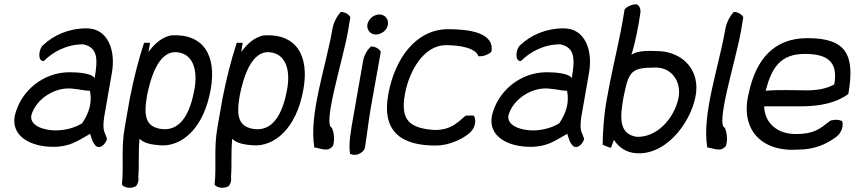

<svg xmlns="http://www.w3.org/2000/svg" viewBox="-20 -678 4011 901"><path d="M49 -133C32 -37 126 11 229 11C311 11 345 -18 403 -50C411 -27 412 -13 430 7C457 27 483 -18 482 -27C472 -60 459 -61 469 -130L505 -336C524 -442 486 -545 387 -545C302 -545 232 -513 182 -466C160 -447 156 -387 186 -392C228 -434 292 -470 370 -470C441 -456 439 -397 424 -311C413 -334 347 -339 306 -339C185 -339 76 -253 49 -133ZM127 -137C149 -215 242 -275 328 -261C355 -259 377 -252 402 -252C413 -198 399 -150 366 -100C334 -79 287 -66 241 -66C194 -66 118 -84 127 -137Z M566 -84C547 21 562 95 552 189C565 204 596 209 619 195C629 181 632 166 629 151C634 93 628 38 635 -27C654 -6 691 1 732 4C830 11 936 -71 969 -260C996 -413 939 -522 782 -512C739 -503 704 -472 677 -434L684 -477H656C629 -395 607 -307 589 -215ZM670 -230C685 -304 721 -440 809 -433C887 -427 908 -348 893 -262C877 -170 839 -63 742 -72C660 -81 654 -137 670 -230Z M1001 -84C982 21 997 95 987 189C1000 204 1031 209 1054 195C1064 181 1067 166 1064 151C1069 93 1063 38 1070 -27C1089 -6 1126 1 1167 4C1265 11 1371 -71 1404 -260C1431 -413 1374 -522 1217 -512C1174 -503 1139 -472 1112 -434L1119 -477H1091C1064 -395 1042 -307 1024 -215ZM1105 -230C1120 -304 1156 -440 1244 -433C1322 -427 1343 -348 1328 -262C1312 -170 1274 -63 1177 -72C1095 -81 1089 -137 1105 -230Z M1540 -542C1508 -359 1429 -142 1455 14C1488 18 1518 38 1543 6C1552 -27 1546 -57 1538 -78C1492 -92 1588 -391 1613 -531L1624 -597C1618 -610 1600 -622 1579 -622C1562 -603 1545 -573 1540 -542Z M1704 -563C1700 -538 1718 -516 1744 -516C1771 -516 1796 -537 1800 -562C1805 -588 1787 -610 1760 -610C1734 -610 1709 -589 1704 -563ZM1638 -130C1628 -75 1614 2 1623 44C1649 57 1683 41 1692 18C1702 -41 1710 -116 1720 -172L1767 -435C1761 -448 1742 -460 1721 -460C1705 -446 1689 -420 1684 -393Z M1802 -235C1769 -50 1875 5 2025 5C2082 5 2145 -21 2184 -54C2214 -81 2215 -119 2203 -136C2188 -135 2179 -137 2165 -135C2123 -99 2094 -68 2019 -68C1904 -76 1858 -112 1880 -235C1900 -347 1970 -466 2072 -466C2136 -466 2212 -454 2225 -414C2249 -412 2273 -423 2286 -435C2302 -526 2179 -541 2083 -541C1929 -541 1831 -398 1802 -235Z M2288 -133C2271 -37 2365 11 2468 11C2550 11 2584 -18 2642 -50C2650 -27 2651 -13 2669 7C2696 27 2722 -18 2721 -27C2711 -60 2698 -61 2708 -130L2744 -336C2763 -442 2725 -545 2626 -545C2541 -545 2471 -513 2421 -466C2399 -447 2395 -387 2425 -392C2467 -434 2531 -470 2609 -470C2680 -456 2678 -397 2663 -311C2652 -334 2586 -339 2545 -339C2424 -339 2315 -253 2288 -133ZM2366 -137C2388 -215 2481 -275 2567 -261C2594 -259 2616 -252 2641 -252C2652 -198 2638 -150 2605 -100C2573 -79 2526 -66 2480 -66C2433 -66 2357 -84 2366 -137Z M2826 -204C2813 -129 2809 -59 2808 1C2823 8 2836 13 2847 16L2861 -22C2878 5 2906 31 2949 39C3096 63 3219 -95 3244 -226C3268 -350 3182 -433 3074 -438C3023 -440 2974 -442 2943 -421C2960 -473 2977 -558 2985 -617C2988 -636 2980 -653 2967 -658C2945 -658 2922 -647 2911 -634C2911 -634 2901 -571 2893 -531C2867 -403 2847 -325 2826 -204ZM2906 -222C2931 -345 2941 -361 3058 -361C3133 -361 3179 -293 3164 -218C3144 -123 3064 -32 2967 -36C2883 -50 2889 -127 2906 -222Z M3384 -542C3352 -359 3273 -142 3299 14C3332 18 3362 38 3387 6C3396 -27 3390 -57 3382 -78C3336 -92 3432 -391 3457 -531L3468 -597C3462 -610 3444 -622 3423 -622C3406 -603 3389 -573 3384 -542Z M3494 -242C3451 -72 3552 37 3727 24C3802 24 3860 -2 3906 -37C3931 -57 3939 -89 3932 -110C3915 -117 3897 -118 3877 -112C3827 -73 3801 -49 3714 -49C3626 -49 3568 -102 3566 -179H3735C3830 -179 3904 -195 3961 -237C3993 -421 3952 -499 3769 -499C3610 -499 3527 -397 3494 -242ZM3573 -252C3601 -360 3642 -425 3757 -425C3861 -425 3914 -390 3895 -282C3862 -263 3819 -254 3766 -254C3703 -254 3634 -258 3573 -252Z"/></svg>

Font: Snowfall
Style: Obl
Weight: 400
Designer: Jasper
Foundry: Cannot Into Space Fonts
Version: Version 0.9